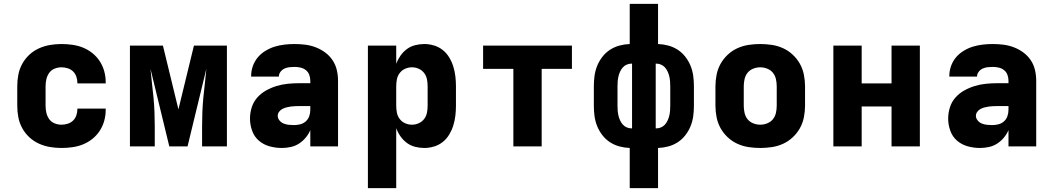

<svg xmlns="http://www.w3.org/2000/svg" viewBox="-20 -755 5440 990"><path d="M297 8Q267 8 237.5 3Q208 -2 180.5 -14.5Q153 -27 131 -47.5Q109 -68 94.5 -94.5Q80 -121 74.5 -150.5Q69 -180 69 -210V-310Q69 -340 74.5 -369.5Q80 -399 94.5 -425.5Q109 -452 131 -472.5Q153 -493 180.5 -505.5Q208 -518 237.5 -523Q267 -528 297 -528Q325 -528 353.5 -524Q382 -520 408 -509.5Q434 -499 456.5 -481Q479 -463 494.5 -439Q510 -415 517.5 -387.5Q525 -360 525 -332V-325H379V-328Q379 -344 373.5 -360Q368 -376 356.5 -387Q345 -398 329 -403Q313 -408 297 -408Q279 -408 261.5 -401Q244 -394 233.5 -379Q223 -364 219 -346Q215 -328 215 -310V-210Q215 -192 219 -174Q223 -156 233.5 -141Q244 -126 261.5 -119Q279 -112 297 -112Q313 -112 329 -117Q345 -122 356.5 -133Q368 -144 373.5 -160Q379 -176 379 -192V-195H525V-188Q525 -160 517.5 -132.5Q510 -105 494.5 -81Q479 -57 456.5 -39Q434 -21 408 -10.5Q382 0 353.5 4Q325 8 297 8Z M650 0V-520H820L900 -191L980 -520H1150V0H1022V-104Q1022 -141 1023.5 -178Q1025 -215 1028.5 -252Q1032 -289 1036.5 -326Q1041 -363 1044 -400L947 0H853L756 -400Q759 -363 763.5 -326Q768 -289 771.5 -252Q775 -215 776.5 -178Q778 -141 778 -104V0Z M1433 8Q1401 8 1370 -0.5Q1339 -9 1315 -29.5Q1291 -50 1280 -81Q1269 -112 1269 -143Q1269 -173 1278 -201.5Q1287 -230 1306.5 -252Q1326 -274 1352 -288.5Q1378 -303 1406 -311.5Q1434 -320 1463.5 -323Q1493 -326 1522 -326H1580V-339Q1580 -355 1574.5 -369.5Q1569 -384 1557 -393.5Q1545 -403 1529.5 -406.5Q1514 -410 1499 -410Q1486 -410 1472.5 -408.5Q1459 -407 1447 -401.5Q1435 -396 1426.5 -385Q1418 -374 1418 -361V-360H1275V-364Q1275 -390 1284 -415Q1293 -440 1309.5 -459.5Q1326 -479 1349 -493Q1372 -507 1396.5 -514.5Q1421 -522 1447 -525Q1473 -528 1499 -528Q1527 -528 1554.5 -524.5Q1582 -521 1608 -511Q1634 -501 1656.5 -484.5Q1679 -468 1694.5 -445Q1710 -422 1716.5 -394.5Q1723 -367 1723 -339V0H1580V-84Q1571 -63 1556 -45Q1541 -27 1521.5 -14.5Q1502 -2 1479 3Q1456 8 1433 8ZM1495 -110Q1512 -110 1528 -114Q1544 -118 1556.5 -129Q1569 -140 1574.5 -156Q1580 -172 1580 -189V-208H1522Q1511 -208 1500 -207.5Q1489 -207 1478 -205.5Q1467 -204 1456 -201Q1445 -198 1435.5 -193Q1426 -188 1419 -178.5Q1412 -169 1412 -158Q1412 -145 1421 -134Q1430 -123 1442.5 -118Q1455 -113 1468.5 -111.5Q1482 -110 1495 -110Z M1877 215V-520H2023V-426Q2031 -448 2045 -468Q2059 -488 2078 -502Q2097 -516 2120.5 -522Q2144 -528 2168 -528Q2193 -528 2218 -520.5Q2243 -513 2263 -497Q2283 -481 2296.5 -458.5Q2310 -436 2317.5 -411.5Q2325 -387 2328 -361.5Q2331 -336 2331 -310V-210Q2331 -184 2328 -158.5Q2325 -133 2317.5 -108.5Q2310 -84 2296.5 -61.5Q2283 -39 2263 -23Q2243 -7 2218 0.5Q2193 8 2168 8Q2144 8 2120.5 2Q2097 -4 2078 -18Q2059 -32 2045 -52Q2031 -72 2023 -94V215ZM2104 -112Q2122 -112 2139 -119.5Q2156 -127 2167 -141.5Q2178 -156 2181.5 -174Q2185 -192 2185 -210V-310Q2185 -328 2181.5 -346Q2178 -364 2167 -378.5Q2156 -393 2139 -400.5Q2122 -408 2104 -408Q2086 -408 2069 -400.5Q2052 -393 2041 -378.5Q2030 -364 2026.5 -346Q2023 -328 2023 -310V-210Q2023 -192 2026.5 -174Q2030 -156 2041 -141.5Q2052 -127 2069 -119.5Q2086 -112 2104 -112Z M2627 0V-400H2471V-520H2929V-400H2773V0Z M3227 215V8Q3200 7 3174 0Q3148 -7 3125.5 -21.5Q3103 -36 3086 -58Q3069 -80 3059 -105Q3049 -130 3045.5 -156.5Q3042 -183 3042 -210V-310Q3042 -337 3045.5 -363.5Q3049 -390 3059 -415Q3069 -440 3086 -462Q3103 -484 3125.5 -498.5Q3148 -513 3174 -520Q3200 -527 3227 -528V-735H3373V-528Q3400 -527 3426 -520Q3452 -513 3474.5 -498.5Q3497 -484 3514 -462Q3531 -440 3541 -415Q3551 -390 3554.5 -363.5Q3558 -337 3558 -310V-210Q3558 -183 3554.5 -156.5Q3551 -130 3541 -105Q3531 -80 3514 -58Q3497 -36 3474.5 -21.5Q3452 -7 3426 0Q3400 7 3373 8V215ZM3237 -93H3239V-427H3237Q3224 -427 3212 -422Q3200 -417 3191.5 -407.5Q3183 -398 3177.5 -386Q3172 -374 3169 -361.5Q3166 -349 3165 -336Q3164 -323 3164 -310V-210Q3164 -197 3165 -184Q3166 -171 3169 -158.5Q3172 -146 3177.5 -134Q3183 -122 3191.5 -112.5Q3200 -103 3212 -98Q3224 -93 3237 -93ZM3361 -93H3363Q3376 -93 3388 -98Q3400 -103 3408.5 -112.5Q3417 -122 3422.5 -134Q3428 -146 3431 -158.5Q3434 -171 3435 -184Q3436 -197 3436 -210V-310Q3436 -323 3435 -336Q3434 -349 3431 -361.5Q3428 -374 3422.5 -386Q3417 -398 3408.5 -407.5Q3400 -417 3388 -422Q3376 -427 3363 -427H3361Z M3900 8Q3870 8 3840 3.5Q3810 -1 3782.5 -13.5Q3755 -26 3732.5 -47Q3710 -68 3695.5 -94Q3681 -120 3675 -150Q3669 -180 3669 -210V-310Q3669 -340 3675 -370Q3681 -400 3695.5 -426Q3710 -452 3732.5 -473Q3755 -494 3782.5 -506.5Q3810 -519 3840 -523.5Q3870 -528 3900 -528Q3930 -528 3960 -523.5Q3990 -519 4017.5 -506.5Q4045 -494 4067.5 -473Q4090 -452 4104.5 -426Q4119 -400 4125 -370Q4131 -340 4131 -310V-210Q4131 -180 4125 -150Q4119 -120 4104.5 -94Q4090 -68 4067.5 -47Q4045 -26 4017.5 -13.5Q3990 -1 3960 3.5Q3930 8 3900 8ZM3900 -112Q3918 -112 3936 -119Q3954 -126 3965.5 -140.5Q3977 -155 3981 -173.5Q3985 -192 3985 -210V-310Q3985 -328 3981 -346.5Q3977 -365 3965.5 -379.5Q3954 -394 3936 -401Q3918 -408 3900 -408Q3882 -408 3864 -401Q3846 -394 3834.5 -379.5Q3823 -365 3819 -346.5Q3815 -328 3815 -310V-210Q3815 -192 3819 -173.5Q3823 -155 3834.5 -140.5Q3846 -126 3864 -119Q3882 -112 3900 -112Z M4277 0V-520H4423V-325H4577V-520H4723V0H4577V-206H4423V0Z M5033 8Q5001 8 4970 -0.5Q4939 -9 4915 -29.5Q4891 -50 4880 -81Q4869 -112 4869 -143Q4869 -173 4878 -201.5Q4887 -230 4906.5 -252Q4926 -274 4952 -288.5Q4978 -303 5006 -311.5Q5034 -320 5063.5 -323Q5093 -326 5122 -326H5180V-339Q5180 -355 5174.5 -369.5Q5169 -384 5157 -393.5Q5145 -403 5129.5 -406.5Q5114 -410 5099 -410Q5086 -410 5072.5 -408.5Q5059 -407 5047 -401.5Q5035 -396 5026.5 -385Q5018 -374 5018 -361V-360H4875V-364Q4875 -390 4884 -415Q4893 -440 4909.5 -459.5Q4926 -479 4949 -493Q4972 -507 4996.5 -514.5Q5021 -522 5047 -525Q5073 -528 5099 -528Q5127 -528 5154.5 -524.5Q5182 -521 5208 -511Q5234 -501 5256.5 -484.5Q5279 -468 5294.5 -445Q5310 -422 5316.5 -394.5Q5323 -367 5323 -339V0H5180V-84Q5171 -63 5156 -45Q5141 -27 5121.5 -14.5Q5102 -2 5079 3Q5056 8 5033 8ZM5095 -110Q5112 -110 5128 -114Q5144 -118 5156.5 -129Q5169 -140 5174.5 -156Q5180 -172 5180 -189V-208H5122Q5111 -208 5100 -207.5Q5089 -207 5078 -205.5Q5067 -204 5056 -201Q5045 -198 5035.5 -193Q5026 -188 5019 -178.5Q5012 -169 5012 -158Q5012 -145 5021 -134Q5030 -123 5042.5 -118Q5055 -113 5068.5 -111.5Q5082 -110 5095 -110Z"/></svg>

Font: Iosevka Heavy Extended
Style: Regular
Weight: 900
Width: 7
Monospace: yes
Designer: Belleve Invis
Foundry: Belleve Invis
Version: Version 32.5.0; ttfautohint (v1.8.4)